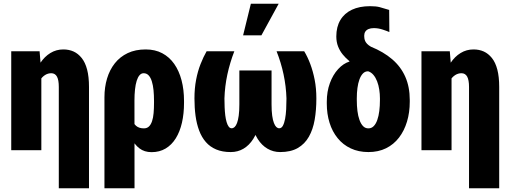

<svg xmlns="http://www.w3.org/2000/svg" viewBox="-20 -802 2724 1025"><path d="M200.7 -415.5V0H40V-528.3H191.4ZM170.4 -282.2 146.5 -281.2Q146.5 -336.9 159.2 -383.8Q171.9 -430.7 194.8 -465.3Q217.8 -500 249 -519Q280.3 -538.1 317.9 -538.1Q348.1 -538.1 372.6 -527.1Q397 -516.1 416 -492.4Q435.1 -468.8 445.1 -430.4Q455.1 -392.1 455.1 -337.4V203.1H293.9V-337.9Q293.9 -356.4 291.5 -370.1Q289.1 -383.8 284.2 -392.8Q279.3 -401.9 271.5 -406.5Q263.7 -411.1 253.9 -411.1Q235.8 -411.1 220.5 -401.4Q205.1 -391.6 194.1 -374.3Q183.1 -356.9 176.8 -333.5Q170.4 -310.1 170.4 -282.2Z M537.6 203.1V-282.7Q537.6 -336.4 551.5 -382.8Q565.4 -429.2 593 -464.1Q620.6 -499 661.9 -518.6Q703.1 -538.1 757.8 -538.1Q808.1 -538.1 846.2 -517.8Q884.3 -497.6 910.2 -460.7Q936 -423.8 949.2 -373.5Q962.4 -323.2 962.4 -263.2V-252.9Q962.4 -195.3 951.4 -147.2Q940.4 -99.1 918.5 -63.7Q896.5 -28.3 864 -9Q831.5 10.3 789.1 10.3Q751 10.3 724.6 -9.8Q698.2 -29.8 680.7 -65.4Q663.1 -101.1 652.1 -147.9Q641.1 -194.8 634.3 -248Q636.7 -247.1 647.9 -243.7Q659.2 -240.2 669.7 -237.3Q680.2 -234.4 681.2 -234.4Q678.7 -197.3 684.6 -170.9Q690.4 -144.5 706.1 -130.6Q721.7 -116.7 748 -116.7Q764.6 -116.7 775.1 -126.7Q785.6 -136.7 791.7 -155Q797.9 -173.3 800 -198.2Q802.2 -223.1 802.2 -252.9V-263.2Q802.2 -293.9 799.6 -320.8Q796.9 -347.7 790.5 -367.9Q784.2 -388.2 773.4 -399.7Q762.7 -411.1 746.6 -411.1Q734.4 -411.1 725.1 -400.6Q715.8 -390.1 709.7 -370.6Q703.6 -351.1 700.7 -324.2Q697.8 -297.4 697.8 -265.1L698.2 203.1Z M1456.5 -528.3H1604Q1622.1 -498.5 1636.5 -460.2Q1650.9 -421.9 1659.9 -376Q1668.9 -330.1 1668.9 -276.4Q1668.9 -214.8 1659.9 -162.8Q1650.9 -110.8 1628.9 -72Q1606.9 -33.2 1569.6 -11.7Q1532.2 9.8 1475.6 9.8Q1439 9.8 1408.2 -8.1Q1377.4 -25.9 1355.7 -60.3Q1334 -94.7 1322 -145.3Q1310.1 -195.8 1310.1 -261.2V-425.8H1429.7V-244.6Q1429.7 -209 1433.1 -184.6Q1436.5 -160.2 1442.4 -145.3Q1448.2 -130.4 1455.3 -123.8Q1462.4 -117.2 1470.7 -117.2Q1482.9 -117.2 1490.2 -130.9Q1497.6 -144.5 1502 -167.5Q1506.3 -190.4 1507.8 -218.8Q1509.3 -247.1 1509.3 -276.4Q1507.3 -341.3 1493.9 -404.5Q1480.5 -467.8 1456.5 -528.3ZM1083 -528.3H1231Q1207.5 -467.8 1193.8 -404.5Q1180.2 -341.3 1178.2 -276.4Q1178.2 -252.9 1179.2 -229.7Q1180.2 -206.5 1182.6 -186.3Q1185.1 -166 1189.7 -150.4Q1194.3 -134.8 1200.9 -126Q1207.5 -117.2 1216.8 -117.2Q1225.1 -117.2 1232.4 -123.8Q1239.7 -130.4 1245.4 -145.3Q1251 -160.2 1254.4 -184.6Q1257.8 -209 1257.8 -244.6V-425.8H1377.9V-261.2Q1377.9 -195.8 1366 -145.3Q1354 -94.7 1332 -60.3Q1310.1 -25.9 1279.8 -8.1Q1249.5 9.8 1211.9 9.8Q1167 9.8 1134 -4.2Q1101.1 -18.1 1078.9 -43.7Q1056.6 -69.3 1043.2 -105Q1029.8 -140.6 1023.9 -184.1Q1018.1 -227.5 1018.1 -276.4Q1018.1 -330.1 1026.9 -376Q1035.6 -421.9 1050.8 -460.2Q1065.9 -498.5 1083 -528.3ZM1277.8 -613.3 1319.3 -782.2H1467.8L1375.5 -613.3Z M1775.4 -607.4Q1775.4 -658.7 1796.9 -694.8Q1818.4 -731 1858.6 -750Q1898.9 -769 1955.6 -769Q1987.8 -769 2006.8 -763.9Q2025.9 -758.8 2057.6 -749L2058.6 -630.9Q2046.9 -636.2 2023.2 -644Q1999.5 -651.9 1975.6 -651.9Q1959 -651.9 1947.5 -647Q1936 -642.1 1930.2 -633.1Q1924.3 -624 1924.3 -610.8Q1924.3 -604.5 1925.3 -597.4Q1926.3 -590.3 1929.4 -583Q1932.6 -575.7 1939.9 -567.9Q1947.3 -560.1 1960 -552.7Q2027.3 -525.4 2073.7 -485.6Q2120.1 -445.8 2143.8 -391.8Q2167.5 -337.9 2167.5 -268.6V-258.8Q2167.5 -201.7 2152.8 -152.8Q2138.2 -104 2110.1 -67.4Q2082 -30.8 2041 -10.5Q2000 9.8 1946.8 9.8Q1894 9.8 1852.5 -9.8Q1811 -29.3 1782.5 -64.5Q1753.9 -99.6 1739.3 -146.7Q1724.6 -193.8 1724.6 -249V-258.8Q1724.6 -313 1741 -357.9Q1757.3 -402.8 1785.2 -433.1Q1813 -463.4 1846.2 -473.6L1844.2 -476.6Q1825.7 -491.7 1810.1 -510.7Q1794.4 -529.8 1784.9 -553.7Q1775.4 -577.6 1775.4 -607.4ZM1884.8 -277.3V-267.6Q1884.8 -236.8 1888.2 -209.5Q1891.6 -182.1 1899.2 -161.4Q1906.7 -140.6 1918.2 -128.7Q1929.7 -116.7 1946.8 -116.7Q1963.4 -116.7 1975.1 -128.7Q1986.8 -140.6 1994.1 -161.4Q2001.5 -182.1 2004.9 -209.5Q2008.3 -236.8 2008.3 -267.6V-277.3Q2008.3 -300.8 2004.6 -324.2Q2001 -347.7 1993.2 -367.9Q1985.4 -388.2 1973.4 -402.3Q1961.4 -416.5 1945.3 -421.4Q1928.7 -421.4 1917.5 -409.7Q1906.2 -397.9 1898.9 -377.9Q1891.6 -357.9 1888.2 -332Q1884.8 -306.2 1884.8 -277.3Z M2390.6 -415.5V0H2230V-528.3H2381.3ZM2360.4 -282.2 2336.4 -281.2Q2336.4 -336.9 2349.1 -383.8Q2361.8 -430.7 2384.8 -465.3Q2407.7 -500 2439 -519Q2470.2 -538.1 2507.8 -538.1Q2538.1 -538.1 2562.5 -527.1Q2586.9 -516.1 2606 -492.4Q2625 -468.8 2635 -430.4Q2645 -392.1 2645 -337.4V203.1H2483.9V-337.9Q2483.9 -356.4 2481.4 -370.1Q2479 -383.8 2474.1 -392.8Q2469.2 -401.9 2461.4 -406.5Q2453.6 -411.1 2443.8 -411.1Q2425.8 -411.1 2410.4 -401.4Q2395 -391.6 2384 -374.3Q2373 -356.9 2366.7 -333.5Q2360.4 -310.1 2360.4 -282.2Z"/></svg>

Font: Roboto Condensed Black
Style: Regular
Weight: 900
Designer: Christian Robertson
Foundry: Google
Version: Version 3.008; 2023